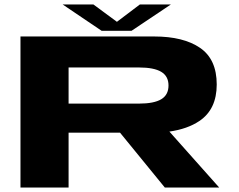

<svg xmlns="http://www.w3.org/2000/svg" viewBox="-20 -838 1070 858"><path d="M71.5 0V-675H669Q800 -675 874.2 -624Q948.5 -573 948.5 -460.5Q948.5 -349 870.5 -297Q817.5 -261.5 737 -250L959.5 0H716.5L516.5 -245H286.5V0ZM286.5 -375H600.5Q668 -375 700.5 -394.5Q733 -414 733 -456Q733 -497.5 700.5 -517Q668 -536.5 600.5 -536.5H286.5ZM434 -700.5 260 -818H397.5L502.5 -740.5L605 -818H743.5L568 -700.5Z"/></svg>

Font: Anybody UltraExpanded Regular
Style: Bold
Weight: 700
Width: 9
Designer: Tyler Finck
Foundry: Etcetera Type Company
Version: Version 1.010; ttfautohint (v1.8.3) -l 8 -r 50 -G 200 -x 14 